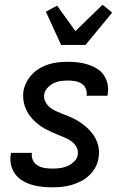

<svg xmlns="http://www.w3.org/2000/svg" viewBox="-20 -792 540 820"><path d="M203 8Q180 8 157.5 5.5Q135 3 114 -3.5Q93 -10 75 -21Q57 -32 44.5 -49Q32 -66 27 -88Q22 -110 26 -133L27 -139H117L116 -137Q114 -120 121.5 -106Q129 -92 142 -84.5Q155 -77 171.5 -74.5Q188 -72 204 -72Q220 -72 236 -74Q252 -76 267.5 -82.5Q283 -89 296.5 -102Q310 -115 312 -131Q315 -148 307.5 -162.5Q300 -177 287 -187Q274 -197 259 -203.5Q244 -210 228.5 -216Q213 -222 199 -228.5Q185 -235 170.5 -243Q156 -251 143.5 -261Q131 -271 120 -282.5Q109 -294 100.5 -307.5Q92 -321 86.5 -336.5Q81 -352 79.5 -369Q78 -386 80 -403Q84 -423 93.5 -441.5Q103 -460 118 -475.5Q133 -491 151.5 -501.5Q170 -512 190 -518Q210 -524 230 -526Q250 -528 270 -528Q292 -528 313.5 -525.5Q335 -523 355.5 -516.5Q376 -510 394 -499Q412 -488 423.5 -471Q435 -454 439.5 -433Q444 -412 440 -389L439 -383H349L350 -386Q352 -401 346 -414.5Q340 -428 327.5 -435.5Q315 -443 300 -445.5Q285 -448 270 -448Q255 -448 239.5 -446Q224 -444 209.5 -437Q195 -430 183.5 -417.5Q172 -405 169 -390Q166 -373 173.5 -358Q181 -343 193.5 -333Q206 -323 221 -316.5Q236 -310 251.5 -304Q267 -298 282 -291.5Q297 -285 310.5 -277Q324 -269 337 -259Q350 -249 361 -237.5Q372 -226 381 -212.5Q390 -199 395.5 -183.5Q401 -168 402.5 -151.5Q404 -135 401 -118Q398 -97 387.5 -77.5Q377 -58 361 -43Q345 -28 325.5 -18Q306 -8 285.5 -2Q265 4 244 6Q223 8 203 8ZM241 -600 176 -742 224 -768 302 -659 418 -772 459 -738 345 -600Z"/></svg>

Font: Iosevka Curly Medium
Style: Italic
Weight: 500
Italic angle: -9°
Monospace: yes
Designer: Belleve Invis
Foundry: Belleve Invis
Version: Version 22.1.2; ttfautohint (v1.8.4)